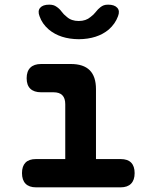

<svg xmlns="http://www.w3.org/2000/svg" viewBox="-20 -805 640 825"><path d="M498.7 -121.5Q528.5 -121.5 543.5 -106.2Q558.5 -90.9 558.5 -61.1Q558.5 -31.3 543.1 -15.7Q527.8 0 498 0H135Q105.2 0 89.8 -15.7Q74.5 -31.3 74.5 -61.1Q74.5 -90.9 89.5 -106.2Q104.5 -121.5 134.3 -121.5ZM260.4 -50.5V-357.3Q260.4 -382.9 247.9 -395.7Q235.5 -408.5 209.9 -408.5H156.7Q126.2 -408.5 110.3 -423.8Q94.5 -439.1 94.5 -468.9Q94.5 -498.7 110.3 -514.3Q126.2 -530 156.7 -530H284.4Q338.7 -530 365.6 -503.1Q392.4 -476.3 392.4 -422V-50.5ZM149.9 -735.3Q141 -757.9 152.5 -771.4Q164 -785 191.4 -785Q201.7 -785 209.4 -782.7Q217 -780.4 222.7 -776.1Q235.5 -767.8 244.4 -755.5Q253.2 -743.1 267.5 -732.1Q287 -714.8 318.2 -714.8Q349.4 -714.8 369.2 -732.1Q382.8 -742.1 391.8 -754Q400.8 -765.8 411.6 -774.1Q418.3 -779.4 425.8 -782.2Q433.3 -785 444.6 -785Q472 -785 484 -771.4Q496 -757.9 487.1 -735.3Q475.3 -702.7 447.1 -677.9Q398.2 -637.2 318.5 -636.5Q238.8 -637.2 189.9 -677.9Q161 -702.7 149.9 -735.3Z"/></svg>

Font: Maple Mono
Style: Regular
Weight: 400
Monospace: yes
Designer: subframe7536
Version: Version 7.300